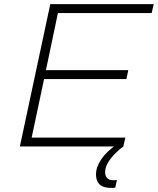

<svg xmlns="http://www.w3.org/2000/svg" viewBox="-20 -708 763 928"><path d="M76 0 223 -688H723L713 -645H260L202 -369H600L591 -326H193L133 -43H586L576 0ZM517 200Q490 200 474 192Q458 184 451 169Q444 154 444 135Q444 99 470 61Q496 23 545 -10L576 0Q559 12 538 32.5Q517 53 502.5 77Q488 101 488 125Q488 139 496.5 151Q505 163 527 163Q531 163 534.5 163Q538 163 545 162L537 199Q531 200 527 200Q523 200 517 200Z"/></svg>

Font: Saira Expanded ExtraLight
Style: Italic
Weight: 250
Width: 7
Italic angle: -12°
Designer: Hector Gatti with collaboration of the Omnibus-Type team
Foundry: Omnibus-Type
Version: Version 1.101